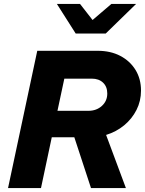

<svg xmlns="http://www.w3.org/2000/svg" viewBox="-20 -959 739 979"><path d="M21 0 170 -700H478Q544 -700 593.5 -674Q643 -648 671 -602.5Q699 -557 699 -497Q699 -444 676 -398.5Q653 -353 613 -320Q573 -287 521 -271L622 0H444L359 -259H244L189 0ZM273 -394H431Q472 -394 499.5 -419Q527 -444 527 -482Q527 -517 505.5 -537.5Q484 -558 448 -558H308ZM366 -788 270 -939H388L452 -857L548 -939H674L519 -788Z"/></svg>

Font: Red Hat Text
Style: Bold Italic
Weight: 700
Italic angle: -12°
Designer: Pentagram, MCKL
Foundry: Pentagram, MCKL
Version: Version 1.023; ttfautohint (v1.8.3)